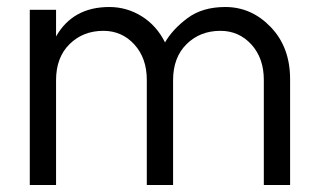

<svg xmlns="http://www.w3.org/2000/svg" viewBox="-20 -528 908 548"><path d="M474 -299V0H399V-300Q399 -362 363.5 -401Q328 -440 275 -440Q217 -440 178.5 -402Q140 -364 140 -299V0H65V-500H140V-424Q188 -508 292 -508Q342 -508 384.5 -481.5Q427 -455 451 -407Q473 -445 515.5 -476.5Q558 -508 623 -508Q698 -508 753 -450.5Q808 -393 808 -302V0H733V-300Q733 -362 697.5 -401Q662 -440 609 -440Q551 -440 512.5 -402Q474 -364 474 -299Z"/></svg>

Font: Questrial
Style: Regular
Weight: 400
Designer: Joe Prince
Foundry: Joe Prince
Version: Version 1.002